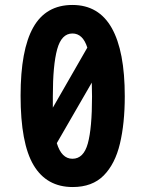

<svg xmlns="http://www.w3.org/2000/svg" viewBox="-20 -744 570 774"><path d="M273 10Q168 10 115.5 -78Q63 -166 63 -358Q63 -543 114 -633.5Q165 -724 272 -724Q378 -724 430.5 -631Q483 -538 483 -356Q483 -247 463.5 -165Q444 -83 398 -36.5Q352 10 273 10ZM193 -356Q193 -331 193 -310L332 -552Q314 -609 272 -609Q228 -609 210.5 -545.5Q193 -482 193 -356ZM272 -104Q317 -104 334 -165.5Q351 -227 351 -355Q351 -386 350 -411L209 -167Q228 -104 272 -104Z"/></svg>

Font: Noto Sans Mono Condensed
Style: Bold
Weight: 700
Width: 3
Designer: Monotype Design Team
Foundry: Monotype Imaging Inc.
Version: Version 2.014